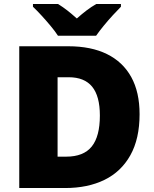

<svg xmlns="http://www.w3.org/2000/svg" viewBox="-20 -947 774 967"><path d="M683 -372Q683 -248 636.5 -165Q590 -82 506 -41Q422 0 308 0H77V-714H324Q439 -714 519 -674.5Q599 -635 641 -559Q683 -483 683 -372ZM483 -365Q483 -463 444 -510.5Q405 -558 326 -558H270V-158H313Q401 -158 442 -209Q483 -260 483 -365ZM272 -767Q257 -790 234.5 -817Q212 -844 188.5 -869.5Q165 -895 146 -913V-927H272Q298 -911 319.5 -894Q341 -877 367 -854Q393 -877 416 -894.5Q439 -912 465 -927H589V-913Q572 -896 548.5 -870.5Q525 -845 502.5 -817.5Q480 -790 464 -767Z"/></svg>

Font: Noto Sans Cham Black
Style: Regular
Weight: 900
Version: Version 2.002